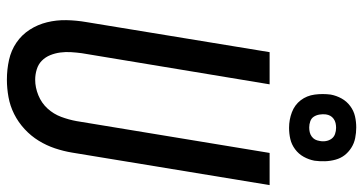

<svg xmlns="http://www.w3.org/2000/svg" viewBox="-262 -758 1028 543"><g transform="rotate(90 251.5 -486.0)"><path d="M205 8Q176 8 149 2Q122 -4 100 -19Q78 -34 63.5 -56.5Q49 -79 42.5 -105.5Q36 -132 36.5 -160Q37 -188 42 -217L127 -735H218L130 -204Q128 -189 127 -173.5Q126 -158 128 -143Q130 -128 135.5 -114.5Q141 -101 151 -91Q161 -81 175.5 -76.5Q190 -72 205 -72Q227 -72 249 -81Q271 -90 286.5 -107Q302 -124 310 -145.5Q318 -167 322 -189L412 -735H503L411 -176Q407 -152 399 -128Q391 -104 377.5 -82Q364 -60 344.5 -42Q325 -24 302 -12.5Q279 -1 254 3.5Q229 8 205 8ZM341 -790Q318 -790 297 -798Q276 -806 263 -823Q250 -840 247 -862.5Q244 -885 247 -908Q250 -924 258 -938.5Q266 -953 279.5 -963Q293 -973 308.5 -976.5Q324 -980 340 -980Q355 -980 370 -977Q385 -974 397.5 -966Q410 -958 418.5 -947Q427 -936 431 -921.5Q435 -907 435.5 -892Q436 -877 434 -862Q431 -846 423 -831.5Q415 -817 401.5 -807Q388 -797 372.5 -793.5Q357 -790 341 -790ZM340 -847Q347 -847 353.5 -848.5Q360 -850 365.5 -854Q371 -858 374 -863.5Q377 -869 378 -876Q380 -885 378.5 -894Q377 -903 372 -910Q367 -917 358.5 -920Q350 -923 341 -923Q334 -923 327.5 -921.5Q321 -920 315.5 -916Q310 -912 307 -906.5Q304 -901 303 -894Q302 -885 303.5 -876Q305 -867 309.5 -860Q314 -853 322.5 -850Q331 -847 340 -847Z"/></g></svg>

Font: Iosevka Term Curly Medium
Style: Italic
Weight: 500
Italic angle: -9°
Designer: Belleve Invis
Foundry: Belleve Invis
Version: Version 32.3.0